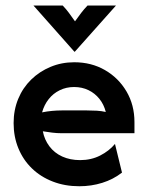

<svg xmlns="http://www.w3.org/2000/svg" viewBox="-20 -651 523 684"><path d="M262.5 12.5Q211.1 12.5 168.1 -4.2Q125 -20.8 93.8 -51Q62.5 -81.2 45.5 -122.6Q28.5 -163.9 28.5 -212.5Q28.5 -259 44.8 -298.6Q61.1 -338.2 91 -367.4Q120.8 -396.5 160.1 -412.8Q199.3 -429.2 244.4 -429.2Q305.6 -429.2 353.8 -401.4Q402.1 -373.6 430.6 -325.3Q459 -277.1 459 -216V-176.4H200Q182.6 -176.4 166 -178.5Q149.3 -180.6 132.6 -183.3Q138.2 -153.5 155.9 -129.9Q173.6 -106.2 201.7 -93.4Q229.9 -80.6 265.3 -80.6Q304.9 -80.6 336.8 -96.9Q368.8 -113.2 389.6 -138.2L414.6 -36.1Q383.3 -11.8 344.4 0.3Q305.6 12.5 262.5 12.5ZM129.9 -250.7Q147.2 -254.2 164.9 -255.9Q182.6 -257.6 200 -257.6H289.6Q308.3 -257.6 325 -256.6Q341.7 -255.6 356.9 -252.1Q350 -279.2 334 -299Q318.1 -318.8 295.1 -329.9Q272.2 -341 243.8 -341Q216 -341 192.7 -329.5Q169.4 -318.1 153.5 -297.9Q137.5 -277.8 129.9 -250.7ZM245.1 -466.7 99.3 -631.2H203.5Q216 -618.1 225.7 -604.9Q235.4 -591.7 247.2 -575Q259 -591.7 269.1 -604.9Q279.2 -618.1 291.7 -631.2H393.1L246.5 -466.7Z"/></svg>

Font: Afacad Flux SemiBold
Style: Regular
Weight: 600
Designer: Kristian Moeller
Foundry: Dicotype
Version: Version 1.100